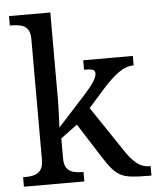

<svg xmlns="http://www.w3.org/2000/svg" viewBox="-54 -806 693 852"><g transform="rotate(-5 293.0 -380.0)"><path d="M18 0V-42H26Q49 -42 67.5 -47Q86 -52 97 -67.5Q108 -83 108 -114V-650Q108 -680 96.5 -694.5Q85 -709 66.5 -713.5Q48 -718 26 -718H18V-760H202V-374Q202 -361 201.5 -340Q201 -319 200 -298Q199 -277 198.5 -262.5Q198 -248 198 -248L323 -385Q355 -421 366.5 -440.5Q378 -460 378 -474Q378 -487 366 -490.5Q354 -494 329 -494V-536H550V-494Q516 -494 482 -469.5Q448 -445 409 -401L339 -322L472 -124Q498 -84 523.5 -63Q549 -42 583 -42H586V0H572Q529 0 500 -3Q471 -6 451.5 -15.5Q432 -25 414.5 -44.5Q397 -64 376 -97L276 -254L202 -199V-109Q202 -80 213.5 -65.5Q225 -51 243.5 -46.5Q262 -42 284 -42H287V0Z"/></g></svg>

Font: Noto Serif Vithkuqi
Style: Regular
Weight: 400
Version: Version 1.005